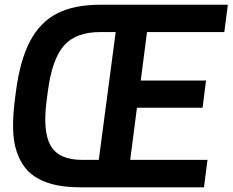

<svg xmlns="http://www.w3.org/2000/svg" viewBox="-20 -800 993 820"><path d="M43 -370.1 47.9 -408.2Q65.4 -543 108.6 -624.5Q151.9 -706.1 224.4 -742.9Q296.9 -779.8 408.2 -779.8H953.1L938 -663.1H607.9L581.1 -456.1H859.9L845.2 -339.8H564.9L536.1 -117.2H866.2L851.1 0H325.2Q269 0 224.9 -8.5Q180.7 -17.1 145.3 -35.9Q109.9 -54.7 87.2 -83.7Q64.5 -112.8 50.8 -154.1Q37.1 -195.3 35.9 -249Q34.7 -302.7 43 -370.1ZM474.1 -663.1H408.2Q303.7 -663.1 252.9 -605Q202.1 -546.9 184.1 -408.2L179.2 -370.1Q161.6 -237.3 196.8 -177.2Q231.9 -117.2 330.1 -117.2H401.9Z"/></svg>

Font: Cooper Hewitt
Style: Semibold Italic
Weight: 710
Designer: Village Type and Design LLC
Foundry: Cooper Hewitt Smithsonian Design Museum
Version: 1.000